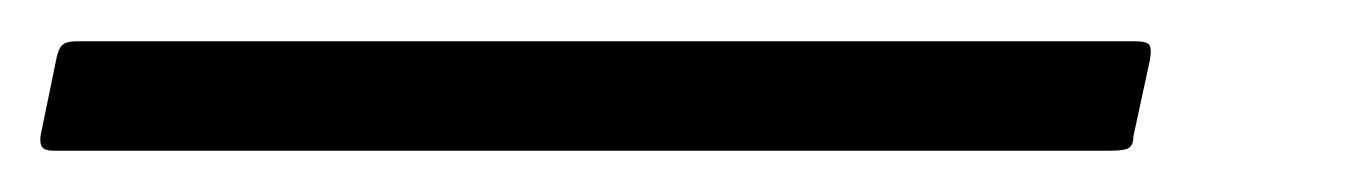

<svg xmlns="http://www.w3.org/2000/svg" viewBox="-72 19 652 93"><path d="M-46 92Q-51 92 -52 89.5Q-53 87 -52 83L-45 49Q-44 43 -42 41Q-40 39 -35 39H478Q483 39 484.5 40.5Q486 42 485 48L477 85Q477 89 475 90.5Q473 92 466 92Z"/></svg>

Font: Glory Medium
Style: Italic
Weight: 500
Italic angle: -12°
Version: Version 1.011